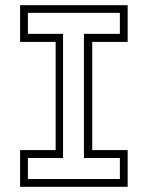

<svg xmlns="http://www.w3.org/2000/svg" viewBox="-20 -720 570 740"><path d="M57.5 0V-141.5H194.5V-558.5H57.5V-700H472V-558.5H335.5V-141.5H472V0ZM87.5 -30H442V-111H303.5V-589.5H442V-670.5H87.5V-589.5H223V-111H87.5Z"/></svg>

Font: Tourney Thin Light
Style: Regular
Weight: 300
Version: Version 1.015